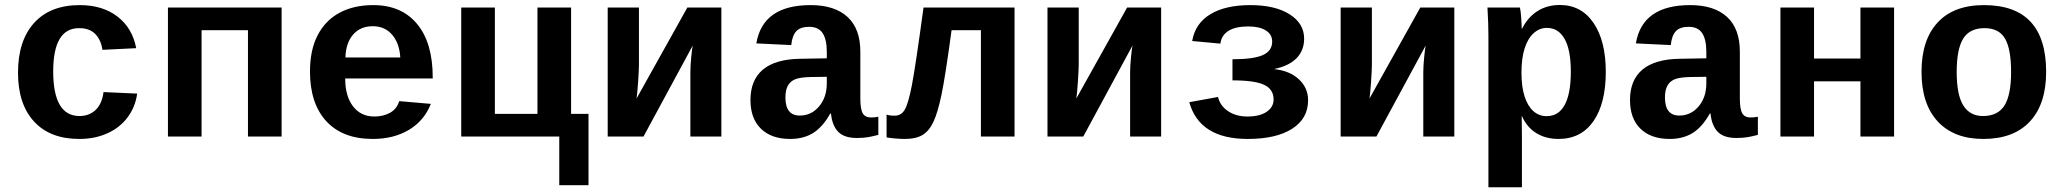

<svg xmlns="http://www.w3.org/2000/svg" viewBox="-20 -559 8441 786"><path d="M304.7 9.8Q184.6 9.8 119.1 -61.8Q53.7 -133.3 53.7 -261.2Q53.7 -392.1 119.6 -465.1Q185.5 -538.1 306.6 -538.1Q399.9 -538.1 460.9 -491.2Q522 -444.3 537.6 -361.8L399.4 -355Q393.6 -395.5 370.1 -419.7Q346.7 -443.8 303.7 -443.8Q197.8 -443.8 197.8 -266.6Q197.8 -84 305.7 -84Q344.7 -84 371.1 -108.6Q397.5 -133.3 403.8 -182.1L541.5 -175.8Q534.2 -121.6 502.7 -79.1Q471.2 -36.6 419.9 -13.4Q368.7 9.8 304.7 9.8Z M1132.8 -528.3V0H995.1V-435.5H805.2V0H667.5V-528.3Z M1505.9 9.8Q1382.8 9.8 1315.9 -62.7Q1249 -135.3 1249 -266.6Q1249 -354.5 1280.5 -415Q1312 -475.6 1370.1 -506.8Q1428.2 -538.1 1507.8 -538.1Q1623.5 -538.1 1687.5 -460.9Q1751.5 -383.8 1751.5 -241.7V-237.8H1393.1Q1393.1 -166 1425 -124Q1457 -82 1512.7 -82Q1548.8 -82 1576.7 -97.4Q1604.5 -112.8 1614.3 -145L1743.7 -133.8Q1716.8 -64.9 1654.3 -27.6Q1591.8 9.8 1505.9 9.8ZM1505.9 -451.7Q1455.6 -451.7 1425.8 -417.7Q1396 -383.8 1394 -323.7H1618.7Q1615.2 -382.3 1585.2 -417Q1555.2 -451.7 1505.9 -451.7Z M1868.2 0V-528.3H2005.9V-92.8H2180.2V-528.3H2317.9V-92.8H2389.2V199.2H2269.5V0Z M2595.7 -528.3V-295.9Q2595.7 -273.4 2592.3 -224.1Q2588.9 -174.8 2585.9 -155.8L2793.9 -528.3H2933.1V0H2806.2V-263.7Q2806.2 -288.1 2809.6 -323.7Q2813 -359.4 2815.9 -372.6L2614.3 0H2467.8V-528.3Z M3214.8 9.8Q3138.2 9.8 3095.2 -32Q3052.2 -73.7 3052.2 -149.4Q3052.2 -231.4 3103.3 -274.2Q3154.3 -316.9 3255.9 -318.4L3364.7 -320.3V-347.2Q3364.7 -397.5 3347.7 -423.3Q3330.6 -449.2 3292.5 -449.2Q3256.8 -449.2 3240 -431.4Q3223.1 -413.6 3219.2 -374.5L3076.2 -381.3Q3102.5 -538.1 3298.3 -538.1Q3397 -538.1 3449.5 -489.7Q3502 -441.4 3502 -347.7V-156.2Q3502 -111.8 3512 -95Q3522 -78.1 3545.4 -78.1Q3561 -78.1 3575.7 -81.1V-6.8Q3563.5 -3.9 3553.7 -1.5Q3543.9 1 3534.2 2.4Q3524.4 3.9 3513.4 4.9Q3502.4 5.9 3487.8 5.9Q3436 5.9 3411.4 -19.5Q3386.7 -44.9 3381.8 -94.2H3378.9Q3348.1 -39.1 3308.8 -14.6Q3269.5 9.8 3214.8 9.8ZM3364.7 -244.6 3299.3 -243.7Q3255.4 -242.7 3235.6 -234.6Q3215.8 -226.6 3205.6 -208.7Q3195.3 -190.9 3195.3 -160.2Q3195.3 -85.9 3253.9 -85.9Q3301.3 -85.9 3333 -123.3Q3364.7 -160.6 3364.7 -217.8Z M3995.6 0V-435.5H3875.5Q3849.6 -244.1 3834.2 -170.9Q3818.8 -97.7 3801.3 -60.3Q3783.7 -22.9 3756.8 -6.6Q3730 9.8 3684.6 9.8Q3667 9.8 3643.8 7.8Q3620.6 5.9 3609.4 3.4V-89.8Q3621.6 -85.4 3642.6 -85.4Q3669.9 -85.4 3684.3 -110.8Q3698.7 -136.2 3713.1 -210.4Q3727.5 -284.7 3760.7 -528.3H4133.3V0Z M4396 -528.3V-295.9Q4396 -273.4 4392.6 -224.1Q4389.2 -174.8 4386.2 -155.8L4594.2 -528.3H4733.4V0H4606.4V-263.7Q4606.4 -288.1 4609.9 -323.7Q4613.3 -359.4 4616.2 -372.6L4414.6 0H4268.1V-528.3Z M5087.9 9.8Q4890.6 9.8 4848.6 -140.6L4966.3 -162.1Q4974.6 -126 5007.3 -104Q5040 -82 5086.9 -82Q5136.7 -82 5165.3 -101.3Q5193.8 -120.6 5193.8 -151.9Q5193.8 -192.9 5155.8 -211.4Q5117.7 -230 5025.4 -230V-316.4Q5112.3 -316.4 5150.1 -333.7Q5188 -351.1 5188 -388.7Q5188 -418 5162.1 -434.3Q5136.2 -450.7 5090.3 -450.7Q5037.6 -450.7 5008.8 -432.4Q4980 -414.1 4976.1 -380.4L4860.4 -391.1Q4873 -463.4 4934.8 -500.7Q4996.6 -538.1 5098.6 -538.1Q5199.7 -538.1 5259.3 -500.5Q5318.8 -462.9 5318.8 -400.9Q5318.8 -353 5288.3 -321.3Q5257.8 -289.6 5197.8 -276.9V-275.9Q5260.3 -269 5297.6 -234.1Q5335 -199.2 5335 -148.4Q5335 -73.7 5269.8 -32Q5204.6 9.8 5087.9 9.8Z M5596.2 -528.3V-295.9Q5596.2 -273.4 5592.8 -224.1Q5589.4 -174.8 5586.4 -155.8L5794.4 -528.3H5933.6V0H5806.6V-263.7Q5806.6 -288.1 5810.1 -323.7Q5813.5 -359.4 5816.4 -372.6L5614.7 0H5468.3V-528.3Z M6202.1 -528.3Q6205.1 -518.1 6207.3 -487.3Q6209.5 -456.5 6209.5 -442.4H6211.4Q6234.9 -488.8 6274.2 -513.7Q6313.5 -538.6 6365.7 -538.6Q6453.6 -538.6 6503.7 -464.8Q6553.7 -391.1 6553.7 -265.1Q6553.7 -135.7 6503.2 -63Q6452.6 9.8 6360.4 9.8Q6308.1 9.8 6269.5 -13.9Q6231 -37.6 6210.4 -83.5H6209.5L6210.4 3.4V207.5H6073.2V-413.1Q6073.2 -461.9 6069.3 -528.3ZM6208.5 -261.7Q6208.5 -203.6 6221.2 -164.3Q6233.9 -125 6257.1 -104.2Q6280.3 -83.5 6311.5 -83.5Q6360.8 -83.5 6385.7 -129.9Q6410.6 -176.3 6410.6 -265.1Q6410.6 -355 6385 -399.9Q6359.4 -444.8 6312.5 -444.8Q6282.2 -444.8 6258.3 -423.1Q6234.4 -401.4 6221.4 -360.8Q6208.5 -320.3 6208.5 -261.7Z M6815.4 9.8Q6738.8 9.8 6695.8 -32Q6652.8 -73.7 6652.8 -149.4Q6652.8 -231.4 6703.9 -274.2Q6754.9 -316.9 6856.4 -318.4L6965.3 -320.3V-347.2Q6965.3 -397.5 6948.2 -423.3Q6931.2 -449.2 6893.1 -449.2Q6857.4 -449.2 6840.6 -431.4Q6823.7 -413.6 6819.8 -374.5L6676.8 -381.3Q6703.1 -538.1 6898.9 -538.1Q6997.6 -538.1 7050 -489.7Q7102.5 -441.4 7102.5 -347.7V-156.2Q7102.5 -111.8 7112.5 -95Q7122.6 -78.1 7146 -78.1Q7161.6 -78.1 7176.3 -81.1V-6.8Q7164.1 -3.9 7154.3 -1.5Q7144.5 1 7134.8 2.4Q7125 3.9 7114 4.9Q7103 5.9 7088.4 5.9Q7036.6 5.9 7012 -19.5Q6987.3 -44.9 6982.4 -94.2H6979.5Q6948.7 -39.1 6909.4 -14.6Q6870.1 9.8 6815.4 9.8ZM6965.3 -244.6 6899.9 -243.7Q6856 -242.7 6836.2 -234.6Q6816.4 -226.6 6806.2 -208.7Q6795.9 -190.9 6795.9 -160.2Q6795.9 -85.9 6854.5 -85.9Q6901.9 -85.9 6933.6 -123.3Q6965.3 -160.6 6965.3 -217.8Z M7733.9 -528.3V0H7596.2V-226.1H7406.2V0H7268.6V-528.3H7406.2V-319.3H7596.2V-528.3Z M8356.4 -264.6Q8356.4 -133.3 8290 -61.8Q8223.6 9.8 8099.1 9.8Q7979 9.8 7912.6 -61.8Q7846.2 -133.3 7846.2 -264.6Q7846.2 -395.5 7912.1 -466.8Q7978 -538.1 8102.1 -538.1Q8356.4 -538.1 8356.4 -264.6ZM8212.9 -264.6Q8212.9 -358.4 8188 -401.1Q8163.1 -443.8 8104 -443.8Q8043.5 -443.8 8016.8 -400.9Q7990.2 -357.9 7990.2 -264.6Q7990.2 -170.4 8017.3 -127.2Q8044.4 -84 8097.7 -84Q8158.2 -84 8185.5 -126.7Q8212.9 -169.4 8212.9 -264.6Z"/></svg>

Font: Liberation Mono
Style: Bold
Weight: 700
Monospace: yes
Designer: Steve Matteson
Foundry: Ascender Corporation
Version: Version 2.1.5